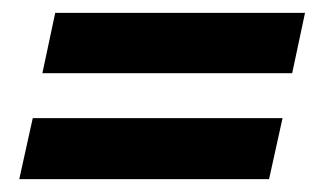

<svg xmlns="http://www.w3.org/2000/svg" viewBox="-20 -420 504 299"><path d="M46 -306 66 -400H455L435 -306ZM10 -141 31 -236H420L399 -141Z"/></svg>

Font: Kanit Medium
Style: Italic
Weight: 500
Italic angle: -12°
Designer: Katatrad Team
Foundry: CadsonDemak
Version: Version 2.000; ttfautohint (v1.8.3)